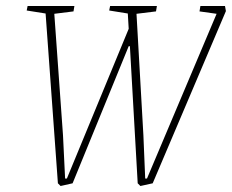

<svg xmlns="http://www.w3.org/2000/svg" viewBox="-20 -611 773 640"><path d="M733 -574 489 0 448 9 439 0 413 -457H409L222 0L182 9L173 0L132 -566L69 -576L72 -591H228L225 -573L161 -565L190 -160L197 -16H203L409 -515L406 -566L344 -576L347 -591H503L500 -573L435 -565L458 -160L464 -16H470L702 -565L645 -573L648 -591H730Z"/></svg>

Font: Grenze Thin
Style: Italic
Weight: 250
Italic angle: -10°
Designer: Renata Polastri
Foundry: Omnibus-Type
Version: Version 1.002; ttfautohint (v1.8)